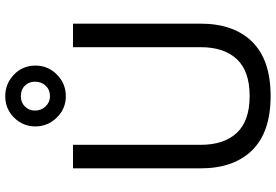

<svg xmlns="http://www.w3.org/2000/svg" viewBox="-184 -884 1078 751"><g transform="rotate(-90 355.5 -509.0)"><path d="M72 -264V-763H164V-264Q164 -172 211 -122Q258 -72 355 -72Q452 -72 499 -122Q546 -172 546 -264V-763H638V-264Q638 -134 567 -62Q496 10 355 10Q214 10 143 -62Q72 -134 72 -264ZM236 -910Q236 -959 270.5 -993.5Q305 -1028 354 -1028Q403 -1028 438.5 -994Q474 -960 474 -910Q474 -861 439 -826Q404 -791 354 -791Q305 -791 270.5 -826.5Q236 -862 236 -910ZM411 -912Q411 -935 395.5 -951Q380 -967 354 -967Q330 -967 314 -951Q298 -935 298 -912Q298 -887 314.5 -870Q331 -853 354 -853Q379 -853 395 -869.5Q411 -886 411 -912Z"/></g></svg>

Font: Open Sauce Sans
Style: Regular
Weight: 400
Designer: Alfredo Marco Pradil
Foundry: Creative Sauce Fz LLC
Version: Version 1.477